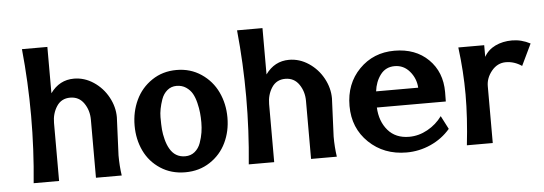

<svg xmlns="http://www.w3.org/2000/svg" viewBox="-43 -710 2384 841"><g transform="rotate(-5 1148.5 -289.0)"><path d="M187 -385.7Q226.6 -440.9 290.5 -440.9Q336.4 -440.9 376.7 -414.1Q417 -387.2 440.2 -344.5Q463.4 -301.8 463.4 -256.3Q463.4 -256.3 456.1 -88.9Q456.1 -42.5 462.4 0H349.1V-255.4Q349.1 -296.4 327.4 -327.9Q305.7 -359.4 266.8 -359.4Q228 -359.4 207.5 -327.9Q187 -296.4 187 -255.4V0H75.2Q89.8 -147.9 89.8 -295.4Q89.8 -442.9 75.2 -589.4H187Z M668.9 -317.4Q653.8 -273.9 653.8 -239.5Q653.8 -205.1 655.5 -185.1Q657.2 -165 663.3 -141.4Q669.4 -117.7 679.2 -100.6Q702.1 -59.6 747.1 -59.6Q771.5 -59.6 789.1 -74Q806.6 -88.4 814.9 -111.8Q823.2 -135.3 826.7 -157.2Q830.1 -179.2 830.1 -201.2Q830.1 -223.1 828.1 -243.2Q826.2 -263.2 820.3 -287.4Q814.5 -311.5 804.7 -328.9Q794.9 -346.2 777.1 -358.2Q759.3 -370.1 735.6 -370.1Q711.9 -370.1 694.6 -355.5Q677.2 -340.8 668.9 -317.4ZM921.6 -324.5Q945.8 -273.4 945.8 -212.9Q945.8 -152.3 921.6 -102.1Q897.5 -51.8 850.3 -20.8Q803.2 10.3 741.5 10.3Q679.7 10.3 632.6 -20.5Q585.4 -51.3 561.5 -101.6Q537.6 -151.9 537.6 -212.6Q537.6 -273.4 561.8 -324.7Q585.9 -376 633.1 -407.7Q680.2 -439.5 741.5 -439.5Q802.7 -439.5 850.1 -407.5Q897.5 -375.5 921.6 -324.5Z M1132.8 -385.7Q1172.4 -440.9 1236.3 -440.9Q1282.2 -440.9 1322.5 -414.1Q1362.8 -387.2 1386 -344.5Q1409.2 -301.8 1409.2 -256.3Q1409.2 -256.3 1401.9 -88.9Q1401.9 -42.5 1408.2 0H1294.9V-255.4Q1294.9 -296.4 1273.2 -327.9Q1251.5 -359.4 1212.6 -359.4Q1173.8 -359.4 1153.3 -327.9Q1132.8 -296.4 1132.8 -255.4V0H1021Q1035.6 -147.9 1035.6 -295.4Q1035.6 -442.9 1021 -589.4H1132.8Z M1604.5 -270H1789.6Q1787.1 -311 1760.7 -342Q1734.4 -373 1694.8 -373Q1655.3 -373 1632.3 -342.5Q1609.4 -312 1604.5 -270ZM1905.3 -240.7Q1905.3 -240.7 1904.8 -199.2H1601.6Q1604.5 -138.2 1638.4 -98.6Q1672.4 -59.1 1731.9 -59.1Q1773.9 -59.1 1812.7 -80.6Q1851.6 -102.1 1877 -137.2L1907.2 -78.6Q1871.6 -37.1 1820.8 -14.4Q1770 8.3 1714.8 8.3Q1615.2 8.3 1549.1 -55.2Q1482.9 -118.7 1482.9 -216.3Q1482.9 -314 1544.9 -377.2Q1606.9 -440.4 1699.5 -440.4Q1792 -440.4 1848.6 -384.8Q1905.3 -329.1 1905.3 -240.7Z M2296.9 -419.9 2251.5 -325.2Q2218.3 -347.7 2181.4 -347.7Q2144.5 -347.7 2119.1 -316.9Q2093.8 -286.1 2093.8 -250V0H1980Q1993.7 -121.6 1993.7 -222.4Q1993.7 -323.2 1980 -430.2H2093.8V-378.9Q2110.8 -409.2 2143.3 -424.8Q2175.8 -440.4 2216.8 -440.4Q2257.8 -440.4 2296.9 -419.9Z"/></g></svg>

Font: Rachana
Style: Bold
Weight: 700
Designer: Hussain KH
Foundry: Hussain KH, Rajeesh K Nambiar, Santhosh Thottingal, Swathanthra Malayalam Computing (http://smc.org.in)
Version: Version 7.0.0+20221109